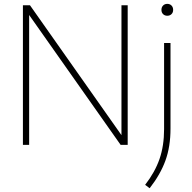

<svg xmlns="http://www.w3.org/2000/svg" viewBox="-20 -768 1016 1018"><path d="M101.5 0V-740H139L624 -51.5V-740H657V0H619.5L134.5 -688.5V0ZM773.5 230 749.5 212Q801.5 145 825.8 75Q850 5 850 -83V-540H884V-86Q884 9.5 857.2 83.2Q830.5 157 773.5 230ZM867 -684.5Q853.5 -684.5 844.8 -693Q836 -701.5 836 -715.5Q836 -730 844.8 -738.8Q853.5 -747.5 867 -747.5Q880.5 -747.5 889.2 -738.8Q898 -730 898 -715.5Q898 -701.5 889.2 -693Q880.5 -684.5 867 -684.5Z"/></svg>

Font: Encode Sans SemiExpanded SemiExpanded Thin
Style: Regular
Weight: 100
Width: 6
Designer: Multiple Designers
Foundry: Impallari Type
Version: Version 3.000; ttfautohint (v1.8.3) -l 8 -r 50 -G 200 -x 14 